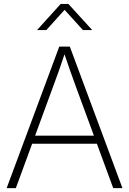

<svg xmlns="http://www.w3.org/2000/svg" viewBox="-20 -967 664 987"><path d="M14.2 0 284.7 -727.5H338.9L609.4 0H562L370.1 -521.5Q355.5 -561.5 339.6 -606.4Q323.7 -651.4 304.7 -708H318.4Q299.8 -651.4 283.9 -606.4Q268.1 -561.5 252.9 -521.5L61.5 0ZM131.8 -228V-269.5H491.7V-228ZM218.3 -812.5H171.4V-813.5L292 -946.8H331.5L453.1 -813.5V-812.5H406.2L312 -916.5Z"/></svg>

Font: Inter 28pt ExtraLight
Style: Regular
Weight: 250
Designer: Rasmus Andersson
Foundry: rsms
Version: Version 4.001;git-66647c0bb